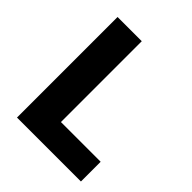

<svg xmlns="http://www.w3.org/2000/svg" viewBox="-197 -839 964 964"><g transform="rotate(45 285.0 -357.0)"><path d="M81 0H535V-140H253V-714H81Z"/></g></svg>

Font: Noto Sans Lao ExtraBold
Style: Regular
Weight: 800
Designer: Monotype Design Team
Foundry: Monotype Imaging Inc.
Version: Version 2.003